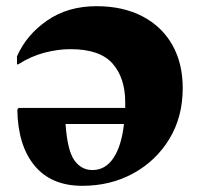

<svg xmlns="http://www.w3.org/2000/svg" viewBox="-20 -592 646 621"><path d="M246 9Q146 9 92 -56Q38 -121 36 -237L40 -243H385Q385 -252 385 -261Q385 -340 344 -386.5Q303 -433 208 -433Q167 -433 123.5 -421.5Q80 -410 39 -384H35V-410Q66 -480 133 -526Q200 -572 292 -572Q378 -572 441 -539Q504 -506 537.5 -446.5Q571 -387 571 -307Q571 -214 528 -143Q485 -72 411.5 -31.5Q338 9 246 9ZM279 -42Q321 -42 347 -81Q373 -120 381 -191H192Q198 -105 220.5 -73.5Q243 -42 279 -42Z"/></svg>

Font: Spectral SC ExtraBold
Style: Regular
Weight: 800
Designer: Jean-Baptiste Levee
Foundry: Production Type
Version: Version 2.001